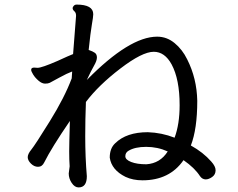

<svg xmlns="http://www.w3.org/2000/svg" viewBox="-20 -775 1040 838"><path d="M619 -58Q679 -62 712 -114Q668 -134 618 -134Q569 -134 541 -117Q527 -109 527 -93Q527 -78 552.5 -68Q578 -58 619 -58ZM323 43Q306 43 293 23.5Q280 4 280 -18L284 -49Q282 -77 282 -114Q282 -144 285 -247Q205 -130 173 -66Q164 -47 146 -47Q129 -47 115 -61Q101 -75 101 -89Q101 -103 117 -122.5Q133 -142 197.5 -246Q262 -350 293 -433L295 -463Q273 -455 238.5 -436Q204 -417 197 -413.5Q190 -410 177 -410Q163 -410 148 -423Q133 -436 124.5 -450Q116 -464 116 -470Q116 -480 129 -480L144 -479Q162 -479 231 -509Q283 -533 299 -539L312 -706Q312 -715 309.5 -719.5Q307 -724 302 -728.5Q297 -733 297 -741Q302 -755 314 -755Q387 -755 387 -713Q387 -702 381 -668Q375 -634 367 -557Q385 -551 394 -544.5Q403 -538 403 -524Q403 -510 390.5 -488.5Q378 -467 359 -426Q545 -615 666 -615Q708 -615 742 -587Q776 -559 797 -516Q839 -433 841 -335Q841 -212 813 -140Q867 -110 902 -70Q921 -49 921 -32Q921 -13 906 -2.5Q891 8 878 8Q863 8 853 -6Q830 -42 781 -76Q720 12 602 12Q560 12 528 -3Q467 -33 459 -87Q459 -128 483 -150Q532 -198 625 -198Q686 -196 742 -174Q764 -233 764 -316Q764 -429 729 -494Q699 -549 651 -549Q601 -549 505.5 -476Q410 -403 355 -330Q352 -254 352 -180Q352 -89 359 -6Q359 43 323 43Z"/></svg>

Font: ToneOZ-Pinyin-WenKai-Medium
Style: Medium
Weight: 700
Designer: Fontworks Inc.
Foundry: ToneOZ
Version: Version 0.240331